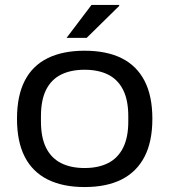

<svg xmlns="http://www.w3.org/2000/svg" viewBox="-20 -744 684 776"><path d="M321.8 12Q233.8 12 172.4 -18.7Q111.1 -49.5 79.9 -110.5Q48.7 -171.5 48.7 -264Q48.7 -356.5 79.9 -417.5Q111.1 -478.5 172.4 -508.8Q233.8 -539 321.8 -539Q410.7 -539 471.6 -508.8Q532.4 -478.5 564.1 -417.5Q595.8 -356.5 595.8 -264Q595.8 -171.5 564.1 -110.5Q532.4 -49.5 471.6 -18.7Q410.7 12 321.8 12ZM321.8 -64.9Q377.4 -64.9 416.8 -84.8Q456.2 -104.6 477.3 -146.4Q498.5 -188.2 498.5 -253.2V-273.8Q498.5 -339.8 477.3 -381.3Q456.2 -422.9 416.8 -442.5Q377.4 -462.1 321.8 -462.1Q266.5 -462.1 226.9 -442.5Q187.4 -422.9 166.4 -381.3Q145.5 -339.8 145.5 -273.8V-253.2Q145.5 -188.2 166.4 -146.4Q187.4 -104.6 226.9 -84.8Q266.5 -64.9 321.8 -64.9ZM249.1 -591 349.8 -724H461.7V-720L330.4 -591Z"/></svg>

Font: Archivo SemiBold SemiExpanded
Style: Regular
Weight: 600
Width: 6
Version: Version 2.001